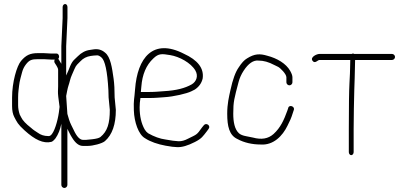

<svg xmlns="http://www.w3.org/2000/svg" viewBox="-20 -733 2032 954"><path d="M261.6 -467H233.6L196.8 -469H168.8C130.7 -469 109.3 -459.7 84.3 -429.9C63.6 -405.2 40 -325.4 40 -248V-206.1C40 -183.5 43.7 -165.2 51 -151.5C64.3 -126.5 67.6 -116.4 101.6 -85.5C153.9 -37.9 195.6 -18.7 234.8 -28C240.4 -29.3 247.5 -35.3 256 -46C269.4 -65.2 279 -89.2 284.8 -118V186C284.8 193.9 291.9 201 299.8 201C307.7 201 314.8 193.9 314.8 186V-93C323.9 -75.9 328.2 -64 338.8 -48C355.2 -21.3 372.8 -8 391.6 -8H417.3C440.2 -8 487.4 -19.4 501.6 -32C537.6 -63.5 555.6 -115.2 555.6 -187L549.6 -249C549.6 -286.3 547.9 -317 544.6 -341C536.8 -397.4 529 -449.9 502.6 -471C486 -485.8 466.3 -491.3 443.6 -487.5C437.6 -486.5 431.9 -485.7 427.2 -485C404.7 -482.2 384.2 -471.4 365.6 -452.5C361.3 -448.2 355.7 -442.8 348.7 -436.3C341.7 -429.8 335.1 -419.4 328.8 -405L320.4 -384C317.5 -376.7 313.6 -368 308.8 -358V-503L315.2 -643V-698C315.2 -706.2 310.3 -713 303.6 -713C296.9 -713 291.2 -706.2 291.2 -698V-643L284.8 -504V-416C281.6 -422.4 271.8 -435.5 269.6 -441C272.3 -443.7 273.6 -447.2 273.6 -451.5C273.6 -459.8 268.1 -467 261.6 -467ZM233.6 -437H252C248.8 -430.3 249.1 -424.3 252.8 -419C263.5 -403.4 268.8 -392.8 268.8 -387V-304C268.8 -298 268.5 -289.7 268 -279C267.4 -268.3 270.1 -242.7 276 -202C275.5 -199.3 274.9 -195.2 274.4 -189.5C270.7 -150.6 255.8 -90.2 238 -67C231.9 -59 225.6 -55.7 219.2 -57C199.5 -57 182.3 -62.5 167.6 -73.5C155.3 -82 147.9 -85.3 134 -98C108.4 -117.7 92.1 -135.2 85 -150.5C83 -154.8 80.7 -159.3 78 -164C72.7 -180 70 -195.3 70 -210V-248C70 -261.3 70.7 -273.3 72 -284C77 -324.1 75.4 -321.6 90 -375C93.9 -389.3 100.2 -402 108.9 -413.1C125.4 -434.1 136.1 -439 168.8 -439H196.8ZM406.8 -38H392.8C376.7 -38 361.1 -54.5 346 -87.5C342.8 -94.5 338.9 -102.3 334.4 -111C326.1 -126.9 319.4 -149.9 314.8 -167L308.8 -256C309.3 -258.7 310.9 -266.9 313.5 -280.6C318.2 -305.6 322.8 -312.3 327.6 -333C332.2 -352.9 342.4 -370.9 350.1 -390.3C358.4 -411.1 368.4 -416.3 380 -429C393.2 -443.1 410 -451.8 430.6 -455L446.6 -457C451.9 -457.7 457.4 -458 463.1 -458C468.8 -458 475.6 -454.7 483.6 -448C501.7 -433.5 513.4 -379.2 518.6 -285C519.3 -273 519.6 -261 519.6 -249L525.6 -187C525.6 -120.7 514.1 -80.7 479.1 -52.3C472.7 -47.1 458.9 -43.4 437.6 -41Z M679.8 -276C680.5 -280 681.3 -288.8 682.3 -302.5C686.8 -363 706.6 -409.7 741.9 -442.6C768.7 -468.7 785.4 -465.7 825.7 -459.2C871.1 -451.9 928.3 -420.9 950.5 -383.1C966.7 -355.6 955.8 -327.7 933 -314C899.5 -294.8 855.8 -283.4 795.2 -280C771.2 -278.6 753.5 -276 722.3 -276ZM677.8 -246H722.3C754.3 -246 772.4 -248.6 796.8 -250C842.9 -252.6 908.6 -268.3 930 -279L948 -288C968.8 -301.8 981.8 -320.2 987 -343C994.3 -393.6 962.6 -434.6 893.6 -466C740 -544.6 662.5 -445.9 651.1 -289.3C647.3 -236.1 643.2 -239.5 645.1 -184.2C647 -126.6 668 -64.2 700.8 -46C727.1 -28.5 764.3 -16.2 802.8 -9.1C828.3 -4.4 847.1 -2 859.2 -2C883.2 -0.5 912.2 -9 948.5 -27.5C982.9 -45 988.3 -55.9 1008 -81L1016 -92C1029.4 -108 1005 -125.7 993 -111L984 -100C956.5 -60.2 956.4 -65.3 914.9 -44.2C897.5 -35 882.6 -30.7 867.2 -31.2C851.9 -31.7 830 -34.7 801.6 -40C775 -43.5 745.9 -53.8 715.8 -71C709.2 -75.7 703.5 -82 698.8 -90C682.2 -119.2 673.8 -155.8 673.8 -200C673.8 -214.7 675.2 -230 677.8 -246Z M1433 -324V-349C1433 -357 1429.3 -367.7 1421.8 -381C1401.4 -417.3 1356.5 -443.6 1308.3 -456C1270.9 -467.3 1244.6 -466.3 1207.2 -442.7C1194.1 -435.2 1180.3 -420.3 1166 -398C1150.1 -375.7 1136.4 -338.2 1125 -285.5C1117.4 -250.6 1109 -217.5 1109 -168C1109 -105.5 1119.1 -60.6 1160 -42C1193 -24 1233.8 -15 1274.6 -15C1338.2 -10 1384 -57.6 1408.5 -108.5C1420.6 -133.5 1426 -142.3 1436 -175L1440 -187C1446.2 -205.3 1415.2 -214.7 1412 -196L1408 -184C1390.9 -137 1374.5 -99.2 1339 -67C1312.6 -43.6 1279.6 -37.8 1236.6 -49.5C1230.5 -51.2 1218.9 -53.4 1202.8 -56.3C1186.7 -59.2 1174.9 -64 1167.3 -70.8C1145.8 -90.2 1139 -127.3 1139 -168C1139 -228.9 1143.8 -243.2 1165.6 -326C1170.7 -345.4 1179 -363.9 1190.5 -381.5C1214.3 -418 1239.2 -434.8 1264.2 -432C1290.3 -432 1315.1 -424.7 1343 -410C1348.4 -407.3 1354.5 -404.3 1361.5 -401C1372.6 -395.6 1403 -365.4 1403 -349V-324C1403 -316.1 1410.1 -309 1418 -309C1426 -309 1433 -316.1 1433 -324Z M1725.2 38C1731.5 38 1737.2 30.9 1737.2 23V-93C1737.2 -161.3 1739.1 -226.6 1740.4 -287C1741.3 -330.4 1743.6 -359 1743.6 -398.5C1743.6 -414.2 1743.9 -426.3 1744.4 -435H1927.8C1935.7 -435 1942.8 -442.1 1942.8 -450C1942.8 -457.9 1935.7 -465 1927.8 -465H1739.6C1738 -466.3 1736.1 -467 1734 -467C1731.9 -467 1729.7 -466.3 1727.6 -465H1567C1554.1 -465 1520.3 -449.5 1532.5 -431.5C1544.5 -413.9 1558.6 -435 1567 -435H1720.4C1719.9 -425.7 1719.6 -413.5 1719.6 -398.5C1719.6 -383.5 1718.5 -357.3 1716.4 -319.8C1714.3 -282.3 1713.2 -206.7 1713.2 -93V23C1713.2 30.9 1718.9 38 1725.2 38Z"/></svg>

Font: MewTooHand
Style: Condensed
Weight: 400
Designer: Mew Too, Robert Jablonski
Version: Version 0.77